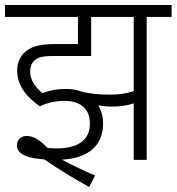

<svg xmlns="http://www.w3.org/2000/svg" viewBox="-20 -642 709 771"><path d="M240 -237C300 -237 341 -207 341 -146C341 -78 292 -46 205 -46C195 -46 183 -47 171 -48C139 -81 113 -96 88 -96C62 -96 48 -80 48 -58C48 -20 97 -6 158 -2C211 35 273 73 338 109L362 63C315 43 269 21 229 -1C330 -6 394 -54 394 -146C394 -173 387 -198 375 -219C393 -216 410 -214 426 -214C461 -214 488 -217 517 -227V0H569V-574H669V-622H0V-574H293V-465H199C130 -465 100 -452 76 -429C59 -412 49 -389 49 -358C49 -294 93 -248 140 -215C171 -230 205 -237 240 -237ZM421 -262C376 -262 340 -266 308 -274C289 -281 268 -285 244 -285C209 -285 178 -279 151 -268C127 -287 101 -317 101 -355C101 -372 106 -386 115 -396C129 -411 148 -417 191 -417H346V-574H517V-276C485 -266 459 -262 421 -262Z"/></svg>

Font: Noto Sans SemiCondensed Light
Style: Regular
Weight: 300
Width: 4
Designer: Monotype Design Team
Foundry: Monotype Imaging Inc.
Version: Version 2.013